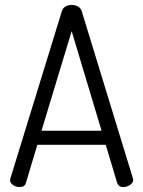

<svg xmlns="http://www.w3.org/2000/svg" viewBox="-20 -757 580 777"><path d="M21 -28Q21 -33 22 -35L231 -714Q235 -725 245.5 -731Q256 -737 270 -737Q284 -737 295 -731Q306 -725 310 -714L518 -35L519 -29Q519 -17 506 -8.5Q493 0 479 0Q460 0 454 -17L408 -171H131L85 -17Q81 0 59 0Q45 0 33 -8Q21 -16 21 -28ZM270 -631 148 -228H391Z"/></svg>

Font: Dosis
Style: Regular
Weight: 400
Designer: Edgar Tolentino, Pablo Impallari, Igino Marini
Foundry: Edgar Tolentino, Pablo Impallari, Igino Marini
Version: Version 1.007;Glyphs 3.1.1 (3134)